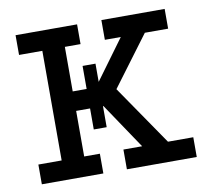

<svg xmlns="http://www.w3.org/2000/svg" viewBox="-69 -668 830 747"><g transform="rotate(-10 346.0 -294.5)"><path d="M38 -589H281V-511H219V-335H311L440 -511H377V-589H627V-511H535L388 -314L550 -78H650V0H374V-78H448L327 -258H219V-78H281V0H38V-78H130V-511H38ZM274 -175V-426H325V-175Z"/></g></svg>

Font: Podkova Medium
Style: Regular
Weight: 500
Designer: Ilya Yudin
Foundry: Cyreal (www.cyreal.org)
Version: Version 2.103